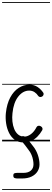

<svg xmlns="http://www.w3.org/2000/svg" viewBox="-25 -1349 497 1832"><path d="M199 10Q150.5 10 116.2 -14.8Q82 -39.5 61.5 -80.5Q41 -121.5 33.5 -171.2Q26 -221 31 -271Q40.5 -359 72.8 -419Q105 -479 153 -510Q201 -541 256.5 -541Q301 -541 334.2 -518.5Q367.5 -496 389 -462.5Q393 -456 390.2 -445Q387.5 -434 376.5 -427.5Q363.5 -421 354 -424Q344.5 -427 339.5 -434Q327 -454.5 305 -469.5Q283 -484.5 253.5 -484.5Q194 -484.5 149 -427.2Q104 -370 94 -269Q89.5 -229.5 93.5 -190Q97.5 -150.5 111 -117.8Q124.5 -85 148.2 -65.2Q172 -45.5 207 -45.5Q238.5 -45.5 270.2 -69.2Q302 -93 324 -136.5Q329 -146 340.5 -148.8Q352 -151.5 364.5 -144Q376.5 -137.5 379.8 -126.5Q383 -115.5 377.5 -106Q358 -72 332.2 -45.8Q306.5 -19.5 273.5 -4.8Q240.5 10 199 10ZM199 10Q150.5 10 116.2 -14.8Q82 -39.5 61.5 -80.5Q41 -121.5 33.5 -171.2Q26 -221 31 -271Q40.5 -359 72.8 -419Q105 -479 153 -510Q201 -541 256.5 -541Q301 -541 334.2 -518.5Q367.5 -496 389 -462.5Q393 -456 390.2 -445Q387.5 -434 376.5 -427.5Q363.5 -421 354 -424Q344.5 -427 339.5 -434Q327 -454.5 305 -469.5Q283 -484.5 253.5 -484.5Q194 -484.5 149 -427.2Q104 -370 94 -269Q89.5 -229.5 93.5 -190Q97.5 -150.5 111 -117.8Q124.5 -85 148.2 -65.2Q172 -45.5 207 -45.5Q238.5 -45.5 270.2 -69.2Q302 -93 324 -136.5Q329 -146 340.5 -148.8Q352 -151.5 364.5 -144Q376.5 -137.5 379.8 -126.5Q383 -115.5 377.5 -106Q358 -72 332.2 -45.8Q306.5 -19.5 273.5 -4.8Q240.5 10 199 10ZM141 354Q125 354 113.5 349.2Q102 344.5 102 326Q102 308.5 112.8 304.5Q123.5 300.5 141 300.5H199Q244.5 300.5 269.5 278.5Q294.5 256.5 294.5 219Q294.5 200.5 290.2 177.2Q286 154 275.8 129Q265.5 104 247.5 81.5Q233 62.5 215.2 38.2Q197.5 14 172.5 -9Q165 -16 166.5 -25.8Q168 -35.5 175.5 -42.8Q183 -50 192.5 -50Q199.5 -50 203.8 -49Q208 -48 218.5 -39.5Q237.5 -23.5 256.5 2Q275.5 27.5 291 46.5Q320 82 336 128.8Q352 175.5 352 220Q352 256 333 286.5Q314 317 276.8 335.5Q239.5 354 184.5 354ZM-5 455H452V463H-5ZM-5 -16H452V0H-5ZM-5 -549H452V-541H-5ZM-5 -1329H452V-1321H-5Z"/></svg>

Font: Edu SA Dotted Guide
Style: Regular
Weight: 400
Designer: Tina and Corey Anderson, Eben Sorkin, Mirko Velimirovic
Foundry: Google for Education
Version: Version 2.000